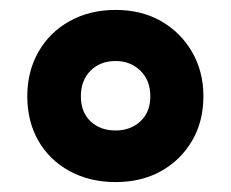

<svg xmlns="http://www.w3.org/2000/svg" viewBox="-20 -744 465 387"><path d="M213 -377Q161 -377 120.5 -399Q80 -421 57.5 -460Q35 -499 35 -550Q35 -600 57.5 -639.5Q80 -679 120.5 -701.5Q161 -724 213 -724Q265 -724 304.5 -701.5Q344 -679 367 -639.5Q390 -600 390 -550Q390 -499 367 -460Q344 -421 304.5 -399Q265 -377 213 -377ZM213 -481Q243 -481 263 -499.5Q283 -518 283 -550Q283 -582 263 -601.5Q243 -621 213 -621Q182 -621 162.5 -601.5Q143 -582 143 -550Q143 -518 162.5 -499.5Q182 -481 213 -481Z"/></svg>

Font: Noto Sans Thaana ExtraBold
Style: Regular
Weight: 800
Designer: David Williams
Foundry: Google Inc.
Version: Version 3.001; ttfautohint (v1.8.4.7-5d5b)